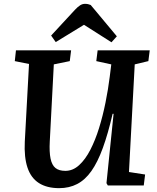

<svg xmlns="http://www.w3.org/2000/svg" viewBox="-20 -965 819 999"><path d="M651 -70 735 -57 728 0H541L534 -12L571 -373H566Q542 -269 515 -195Q488 -121 455.5 -75Q423 -29 381.5 -7.5Q340 14 288 14Q224 14 182.5 -12.5Q141 -39 123 -93Q105 -147 109 -228L131 -632L57 -647L63 -703H350L343 -647L260 -630L239 -229Q236 -174 243 -140Q250 -106 268.5 -91Q287 -76 320 -76Q359 -76 391.5 -105.5Q424 -135 450 -185.5Q476 -236 495.5 -299Q515 -362 529 -431.5Q543 -501 551 -566L559 -630L481 -647L488 -703H759L752 -647L681 -630ZM588 -776 560 -745 417 -836 270 -746 246 -780 370 -914Q385 -930 397 -937.5Q409 -945 422 -945Q431 -945 438 -943.5Q445 -942 452 -939Z"/></svg>

Font: Literata 18pt SemiBold
Style: Italic
Weight: 600
Italic angle: -2°
Designer: Latin by Veronika Burian and Jose Scaglione. Greek by Irene Vlachou. Cyrillic by Vera Evstafieva
Foundry: TypeTogether
Version: Version 3.103;gftools[0.9.29]